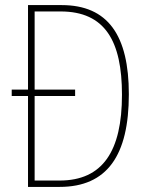

<svg xmlns="http://www.w3.org/2000/svg" viewBox="-20 -734 583 754"><path d="M222 -714H90V-382H26V-357H90V0H214C401 0 486 -124 486 -364C486 -595 404 -714 222 -714ZM218 -689C393 -689 459 -572 459 -362C459 -140 383 -25 214 -25H116V-357H275V-382H116V-689Z"/></svg>

Font: Noto Sans Gujarati Condensed Thin
Style: Regular
Weight: 100
Width: 3
Designer: Jelle Bosma - Monotype Design Team, Universal Thirst
Foundry: Monotype Imaging Inc.
Version: Version 2.106